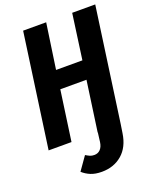

<svg xmlns="http://www.w3.org/2000/svg" viewBox="-165 -784 881 1096"><g transform="rotate(-20 275.5 -236.5)"><path d="M16 0 113 -692H253L213 -417H373L411 -692H551L454 0H314L357 -305H198L155 0ZM145 177 202 96Q217 105 227.5 109.5Q238 114 253 114Q275 114 289.5 99Q304 84 308 56L315 0H454L446 52Q434 133 384 176Q334 219 261 219Q221 219 193.5 207.5Q166 196 145 177Z"/></g></svg>

Font: Fira Sans Compressed SemiBold
Style: Italic
Weight: 600
Width: 1
Italic angle: -8°
Designer: bBox Type GmbH & Carrois Corporate GbR & Edenspiekermann AG
Foundry: bBox Type GmbH & Carrois Corporate GbR & Edenspiekermann AG
Version: Version 4.301